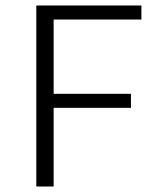

<svg xmlns="http://www.w3.org/2000/svg" viewBox="-20 -678 582 698"><path d="M112 0V-658H494V-607H175V0ZM134 -286V-337H456V-286Z"/></svg>

Font: Ysabeau Office Light
Style: Regular
Weight: 300
Designer: Christian Thalmann (Catharsis Fonts)
Version: Version 2.001;gftools[0.9.30]; featfreeze: tnum,lnum,ss02